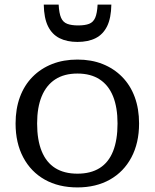

<svg xmlns="http://www.w3.org/2000/svg" viewBox="-20 -807 675 838"><path d="M587 -268Q587 -183 553.5 -120Q520 -57 459.5 -23Q399 11 318 11Q236 11 175.5 -23Q115 -57 81.5 -120Q48 -183 48 -268Q48 -332 67 -383.5Q86 -435 122 -471.5Q158 -508 207.5 -527.5Q257 -547 318 -547Q379 -547 428 -527.5Q477 -508 513 -471.5Q549 -435 568 -383.5Q587 -332 587 -268ZM142 -268Q142 -196 162 -147Q182 -98 221 -73.5Q260 -49 318 -49Q376 -49 415 -73.5Q454 -98 473.5 -147Q493 -196 493 -268Q493 -338 473.5 -386.5Q454 -435 415 -460.5Q376 -486 318 -486Q260 -486 221 -460.5Q182 -435 162 -386.5Q142 -338 142 -268ZM318 -624Q365 -624 397.5 -640.5Q430 -657 447.5 -692.5Q465 -728 466 -787H406Q404 -749 395.5 -729.5Q387 -710 369 -703Q351 -696 321 -696Q292 -696 273.5 -703Q255 -710 246.5 -729.5Q238 -749 236 -787H171Q172 -728 189.5 -692.5Q207 -657 239.5 -640.5Q272 -624 318 -624Z"/></svg>

Font: Roboto Serif
Style: Regular
Weight: 400
Designer: Greg Gazdowicz
Foundry: Commercial Type
Version: Version 1.008